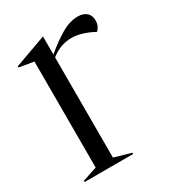

<svg xmlns="http://www.w3.org/2000/svg" viewBox="-134 -603 621 684"><g transform="rotate(-30 176.0 -261.5)"><path d="M15 -5 75 -25V-461L15 -471V-476L145 -523H146V-449Q184 -481 219.5 -502Q255 -523 288 -523Q311 -523 324 -511.5Q337 -500 337 -479Q337 -457 321 -441Q271 -468 230 -468Q185 -468 146 -437V-25L215 -5V0H15Z"/></g></svg>

Font: Nyght Serif Light
Style: Regular
Weight: 300
Designer: Maksym Kobuzan
Version: Version 0.410